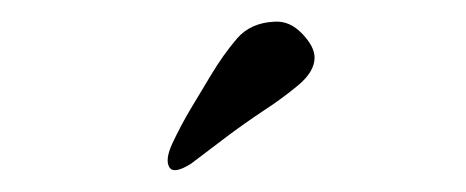

<svg xmlns="http://www.w3.org/2000/svg" viewBox="-20 -808 430 177"><path d="M156 -657Q140 -647 136 -654Q132 -661 139 -676Q147 -693 156 -708Q165 -723 174 -738Q186 -758 198.5 -772.5Q211 -787 233 -788Q247 -789 258.5 -777Q270 -765 270 -755Q270 -742 255 -729.5Q240 -717 223 -706Q205 -694 189 -682Q173 -670 156 -657Z"/></svg>

Font: Yuji Hentaigana Akebono
Style: Regular
Weight: 400
Designer: Kataoka Yuji
Foundry: Kinuta Font Factory
Version: Version 3.002